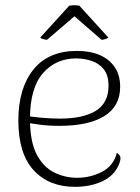

<svg xmlns="http://www.w3.org/2000/svg" viewBox="-20 -711 540 743"><path d="M270 12Q169 12 110 -52.5Q51 -117 51 -245Q51 -369 109 -441.5Q167 -514 278 -514Q329 -514 366 -498Q403 -482 424 -451Q445 -420 445 -375Q445 -300 384 -262Q323 -224 210 -224Q168 -224 134.5 -228.5Q101 -233 70 -238L71 -265Q99 -259 139 -255.5Q179 -252 212 -252Q256 -252 291 -259.5Q326 -267 350.5 -282Q375 -297 387.5 -321.5Q400 -346 400 -378Q400 -420 381.5 -443Q363 -466 334 -475.5Q305 -485 275 -485Q196 -485 146 -427.5Q96 -370 96 -251Q96 -164 121.5 -114.5Q147 -65 189 -44Q231 -23 278 -23Q330 -23 374.5 -46Q419 -69 432 -119Q441 -115 445 -105.5Q449 -96 440 -74Q421 -30 375 -9Q329 12 270 12ZM162 -557Q158 -557 148 -559.5Q138 -562 136 -566L248 -689Q254 -690 261 -690.5Q268 -691 274.5 -690.5Q281 -690 287 -689L399 -566Q396 -562 387.5 -559.5Q379 -557 373 -557L268 -648Z"/></svg>

Font: Arima Thin ExtraLight
Style: Regular
Weight: 250
Version: Version 1.100